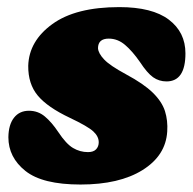

<svg xmlns="http://www.w3.org/2000/svg" viewBox="-20 -494 530 527"><path d="M221.5 -76.5Q236.5 -76.5 243.8 -84.2Q251 -92 251 -103.5Q251 -119.5 236.2 -133.2Q221.5 -147 172 -170.5Q110.5 -199.5 83.8 -231.5Q57 -263.5 57.5 -313.5Q59.5 -381.5 123.8 -428Q188 -474.5 307.5 -474.5Q398 -474.5 443.5 -440Q489 -405.5 489 -347.5Q489 -270.5 437 -270.5Q416.5 -270.5 400.2 -282Q384 -293.5 364 -324Q343.5 -353.5 323.2 -370.8Q303 -388 278.5 -388Q249 -388 249 -361.5Q250 -347.5 265.8 -330.8Q281.5 -314 326 -290Q374.5 -264 399.5 -239.5Q424.5 -215 432.8 -189Q441 -163 439 -133Q435 -67 371.2 -27.2Q307.5 12.5 201 12.5Q96.5 12.5 49.8 -24.8Q3 -62 3 -117.5Q3.5 -152 18.5 -171Q33.5 -190 59.5 -190Q84.5 -190 103.2 -174.2Q122 -158.5 140 -131.5Q161.5 -99 180.5 -87.8Q199.5 -76.5 221.5 -76.5Z"/></svg>

Font: Fraunces 72pt S100 Black
Style: Italic
Weight: 900
Italic angle: -16°
Version: Version 1.000; ttfautohint (v1.8.3)